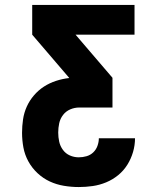

<svg xmlns="http://www.w3.org/2000/svg" viewBox="-20 -755 640 775"><path d="M298 0Q268 0 238 -5Q208 -10 181 -22.5Q154 -35 131.5 -56Q109 -77 94.5 -103.5Q80 -130 74.5 -159.5Q69 -189 69 -219Q69 -246 73 -273Q77 -300 88 -324.5Q99 -349 117 -370Q135 -391 157.5 -405.5Q180 -420 206 -428.5Q232 -437 259 -440V-441L110 -615V-735H523V-615H285L434 -441V-321H300Q281 -321 263.5 -313.5Q246 -306 234.5 -291Q223 -276 219 -257.5Q215 -239 215 -220Q215 -201 219 -183Q223 -165 234 -150Q245 -135 262 -127.5Q279 -120 298 -120Q314 -120 329.5 -124.5Q345 -129 356.5 -140Q368 -151 373.5 -166.5Q379 -182 379 -197H525Q525 -169 517 -141.5Q509 -114 494 -90Q479 -66 457 -48Q435 -30 408.5 -19Q382 -8 354 -4Q326 0 298 0Z"/></svg>

Font: Iosevka SS04 Heavy Extended
Style: Regular
Weight: 900
Width: 7
Monospace: yes
Designer: Belleve Invis
Foundry: Belleve Invis
Version: Version 19.0.0; ttfautohint (v1.8.4)